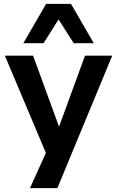

<svg xmlns="http://www.w3.org/2000/svg" viewBox="-20 -787 603 987"><path d="M134 180 239 -52V54L5 -501H150L283 -137H284L417 -501H557L275 180ZM100 -565 217 -767H345L462 -565H359L281 -687L204 -565Z"/></svg>

Font: Nunito Sans 7pt
Style: Bold
Weight: 700
Designer: Vernon Adams
Foundry: Vernon Adams
Version: Version 3.101;gftools[0.9.27]